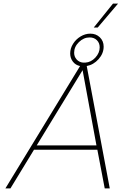

<svg xmlns="http://www.w3.org/2000/svg" viewBox="-20 -1047 740 1067"><path d="M608 -1027H636L523 -894H501ZM425 -680Q400 -685 385 -704.5Q370 -724 370 -750Q370 -778 386 -803.5Q402 -829 428 -844.5Q454 -860 482 -860Q514 -860 535 -839.5Q556 -819 556 -788Q556 -750 528 -718.5Q500 -687 462 -680L590 0H562L521 -215H169L38 0H10ZM454 -699Q486 -701 510 -727Q534 -753 534 -784Q534 -808 518.5 -823.5Q503 -839 478 -839Q445 -839 418.5 -813Q392 -787 392 -754Q392 -732 406 -716.5Q420 -701 442 -699ZM516 -239 439 -657 184 -239Z"/></svg>

Font: Prompt Thin
Style: Italic
Weight: 250
Italic angle: -12°
Designer: Katatrad Team
Foundry: CadsonDemak
Version: Version 1.001